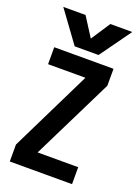

<svg xmlns="http://www.w3.org/2000/svg" viewBox="-128 -708 552 764"><g transform="rotate(20 148.0 -325.5)"><path d="M201.2 -519H100.1L3.9 -650.9H98.1L149.9 -569.8L203.1 -650.9H295.9ZM275.9 -416 106 -71.8H277.8V0H14.2V-71.8L183.1 -416H24.9V-487.8H275.9Z"/></g></svg>

Font: Teko
Style: Regular
Weight: 400
Designer: Manushi Parikh, Jonny Pinhorn
Foundry: Indian Type Foundry
Version: Version 2.000;PS 1.0;hotconv 1.0.79;makeotf.lib2.5.61930